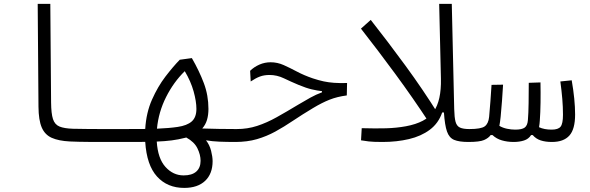

<svg xmlns="http://www.w3.org/2000/svg" viewBox="-20 -713 2970 967"><path d="M580.1 2Q567.4 2 554.9 2Q542.5 2 530.3 2Q476.6 2 426.8 1.7Q377 1.5 332 -0.5Q275.4 -3.4 240.7 -18.8Q206.1 -34.2 190.2 -71Q174.3 -107.9 173.8 -175.3L169.9 -693.4H233.4L237.3 -197.3Q237.8 -141.1 246.8 -113.3Q255.9 -85.4 279.8 -75.7Q303.7 -65.9 347.7 -64.5Q388.2 -63.5 433.3 -63.2Q478.5 -63 535.2 -63Q547.4 -63 560.1 -63Q572.8 -63 585.9 -63Q606.4 -63 606.4 -33.7Q606.4 2 580.1 2Z M907.7 233.4Q822.8 233.4 770.8 176Q718.8 118.7 711.4 1.5Q689 2 663.3 2Q637.7 2 608.4 2Q601.6 2 594.5 2Q587.4 2 580.1 2Q564.9 2 559.3 -5.4Q553.7 -12.7 553.7 -33.7Q553.7 -52.2 562.3 -57.6Q570.8 -63 585.9 -63Q622.6 -63 653.8 -63.2Q685.1 -63.5 711.4 -63.5Q716.3 -145.5 745.6 -211.4Q774.9 -277.3 813.2 -327.4Q851.6 -377.4 885.3 -412.1L946.3 -420.4Q983.4 -356 1006.6 -294.4Q1029.8 -232.9 1029.8 -164.6Q1029.8 -133.8 1022.5 -109.1Q1015.1 -84.5 998.5 -65.9Q1081.1 -63 1171.9 -63Q1196.3 -63 1206.8 -58.1Q1217.3 -53.2 1217.3 -34.2Q1217.3 -10.7 1206.3 -4.4Q1195.3 2 1166 2Q1122.1 2 1085.2 0.5Q1048.3 -1 1017.6 -6.3Q1035.6 16.6 1043.2 46.6Q1050.8 76.7 1050.8 98.6Q1050.8 162.1 1013.2 197.8Q975.6 233.4 907.7 233.4ZM770.5 -64.9Q832 -67.4 874.5 -73.7Q921.9 -80.6 945.6 -101.3Q969.2 -122.1 969.2 -164.6Q969.2 -202.1 955.1 -252.9Q940.9 -303.7 910.6 -354.5Q854.5 -299.8 816.4 -224.1Q778.3 -148.4 770.5 -64.9ZM918 -20.5Q915.5 -19.5 912.6 -19Q878.9 -10.3 844.5 -5.9Q810.1 -1.5 769.5 0Q774.9 85.4 813.5 127.9Q852.1 170.4 904.8 170.4Q946.8 170.4 968.5 151.1Q990.2 131.8 990.2 96.7Q990.2 66.9 974.4 34.2Q958.5 1.5 918 -20.5Z M1164.6 2Q1152.8 2 1145.3 -5.6Q1137.7 -13.2 1137.7 -31.2Q1137.7 -63 1171.9 -63Q1226.6 -63 1275.1 -78.9Q1323.7 -94.7 1373.5 -122.6Q1423.3 -150.4 1481.4 -185.5Q1515.1 -205.6 1543.2 -221.2Q1571.3 -236.8 1601.6 -248V-253.9Q1578.6 -256.3 1550.3 -262.9Q1522 -269.5 1483.4 -285.6Q1444.8 -301.8 1409.9 -318.6Q1375 -335.4 1337.4 -335.4Q1310.5 -335.4 1289.3 -327.6Q1268.1 -319.8 1242.7 -302.7L1239.7 -356.4Q1259.8 -376 1286.6 -387.7Q1313.5 -399.4 1342.8 -399.4Q1377 -399.4 1408.7 -385.3Q1440.4 -371.1 1475.8 -352.3Q1511.2 -333.5 1555.2 -318.4Q1585 -308.6 1609.9 -303.2Q1634.8 -297.9 1662.6 -295.9Q1690.4 -293.9 1728 -294.9L1726.6 -232.4Q1678.2 -226.1 1639.9 -210.9Q1601.6 -195.8 1556.2 -168.5Q1501.5 -135.7 1455.8 -105Q1410.2 -74.2 1366.5 -50.3Q1322.8 -26.4 1274.2 -12.2Q1225.6 2 1164.6 2Z M2139.6 -98.1Q2060.1 -219.2 1972.2 -338.9Q1884.3 -458.5 1797.9 -568.8L1847.2 -612.8Q1932.6 -504.4 2021.7 -382.8Q2110.8 -261.2 2187.5 -138.2Z M1906.7 2Q1858.9 2 1837.2 -0.7Q1815.4 -3.4 1798.3 -6.3L1801.8 -67.4Q1872.1 -65.4 1924.6 -66.9Q1977.1 -68.4 2024.4 -77.1Q2125 -95.7 2164.1 -151.1Q2203.1 -206.5 2200.7 -316.4L2191.9 -693.4H2255.4L2267.6 -163.6Q2268.6 -121.1 2274.4 -99.6Q2280.3 -78.1 2296.4 -70.6Q2312.5 -63 2343.8 -63Q2366.7 -63 2375 -55.7Q2383.3 -48.3 2383.3 -31.7Q2383.3 2 2338.9 2Q2292.5 2 2267.3 -8.5Q2242.2 -19 2231.2 -50.8Q2220.2 -82.5 2215.8 -146.5H2207Q2188.5 -92.3 2144.8 -59.6Q2101.1 -26.9 2039.8 -12.5Q1978.5 2 1906.7 2Z M2338.9 2 2343.8 -63Q2402.8 -63 2421.4 -76.7Q2439.9 -90.3 2443.4 -124Q2447.3 -166.5 2450 -203.6Q2452.6 -240.7 2455.6 -285.6L2513.7 -286.6Q2511.2 -243.7 2508.3 -204.8Q2505.4 -166 2501.5 -125Q2498.5 -97.2 2495.1 -79.1Q2512.7 -68.8 2533.9 -64.5Q2555.2 -60.1 2575.2 -60.1Q2608.9 -60.1 2622.8 -70.6Q2636.7 -81.1 2638.7 -107.9Q2641.6 -141.6 2642.3 -193.4Q2643.1 -245.1 2643.1 -295.9L2702.1 -297.9Q2703.1 -249 2702.4 -196.8Q2701.7 -144.5 2698.7 -105.5Q2697.8 -89.4 2694.8 -72.3Q2721.2 -60.1 2758.3 -60.1Q2791.5 -60.1 2803.5 -75.2Q2815.4 -90.3 2815.4 -134.8Q2815.4 -174.3 2812 -214.6Q2808.6 -254.9 2802.2 -302.7L2859.4 -308.6Q2876.5 -210.4 2876.5 -136.2Q2876.5 -62.5 2847.7 -30.3Q2818.8 2 2759.8 2Q2727.1 2 2703.1 -5.9Q2679.2 -13.7 2663.1 -32.7H2654.8Q2642.1 -12.7 2618.9 -5.4Q2595.7 2 2566.9 2Q2535.6 2 2508.1 -5.9Q2480.5 -13.7 2460.4 -32.7H2451.2Q2440.4 -17.6 2418 -7.8Q2395.5 2 2338.9 2Z"/></svg>

Font: Cascadia Mono PL Light
Style: Regular
Weight: 300
Monospace: yes
Designer: Aaron Bell
Foundry: Saja Typeworks
Version: Version 2404.023; ttfautohint (v1.8.4)